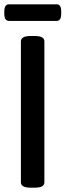

<svg xmlns="http://www.w3.org/2000/svg" viewBox="-24 -869 304 891"><path d="M120 2Q95 2 84 -4.5Q73 -11 73 -23V-677Q73 -689 84 -695.5Q95 -702 120 -702H136Q161 -702 171.5 -695.5Q182 -689 182 -677V-23Q182 -11 171.5 -4.5Q161 2 136 2ZM18 -772Q-4 -772 -4 -805V-816Q-4 -849 18 -849H239Q260 -849 260 -816V-805Q260 -772 239 -772Z"/></svg>

Font: Asap Condensed Medium
Style: Regular
Weight: 500
Width: 3
Designer: Pablo Cosgaya
Foundry: Omnibus-Type
Version: Version 3.001; ttfautohint (v1.8.4.7-5d5b)